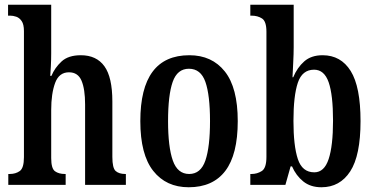

<svg xmlns="http://www.w3.org/2000/svg" viewBox="-20 -780 1580 810"><path d="M15 0V-46H21Q46 -46 63.5 -58.5Q81 -71 81 -117V-649Q81 -677 71.5 -691Q62 -705 48.5 -709.5Q35 -714 23 -714H14V-760H196V-555Q196 -527 194.5 -499.5Q193 -472 192 -460H197Q211 -494 239.5 -520.5Q268 -547 321 -547Q387 -547 420.5 -500.5Q454 -454 454 -352V-118Q454 -71 468 -58.5Q482 -46 509 -46H511V0H339V-339Q339 -404 324 -439.5Q309 -475 271 -475Q229 -475 212.5 -430Q196 -385 196 -316V-113Q196 -69 212 -57.5Q228 -46 254 -46H257V0Z M776 10Q681 10 626.5 -59Q572 -128 572 -269Q572 -547 779 -547Q874 -547 928.5 -478.5Q983 -410 983 -269Q983 -128 930.5 -59Q878 10 776 10ZM778 -46Q827 -46 846.5 -103Q866 -160 866 -269Q866 -379 846.5 -434.5Q827 -490 777 -490Q728 -490 708.5 -434.5Q689 -379 689 -269Q689 -160 709 -103Q729 -46 778 -46Z M1336 10Q1290 10 1259.5 -14.5Q1229 -39 1212 -78H1206L1184 0H1036V-46H1041Q1065 -46 1084.5 -58.5Q1104 -71 1104 -118V-646Q1104 -690 1085.5 -702Q1067 -714 1041 -714H1036V-760H1219V-581Q1219 -554 1217 -515.5Q1215 -477 1214 -454H1217Q1234 -495 1263.5 -521Q1293 -547 1341 -547Q1418 -547 1459.5 -480.5Q1501 -414 1501 -269Q1501 -124 1457.5 -57Q1414 10 1336 10ZM1306 -53Q1348 -53 1366.5 -109Q1385 -165 1385 -271Q1385 -380 1366.5 -433Q1348 -486 1305 -486Q1255 -486 1236.5 -431Q1218 -376 1218 -270Q1218 -165 1236.5 -109Q1255 -53 1306 -53Z"/></svg>

Font: Noto Serif Khmer ExtraCondensed SemiBold
Style: Regular
Weight: 600
Width: 2
Designer: Danh Hong and the Monotype Design Team
Foundry: Monotype Imaging Inc.
Version: Version 2.004; ttfautohint (v1.8.4.7-5d5b)